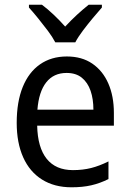

<svg xmlns="http://www.w3.org/2000/svg" viewBox="-20 -786 550 816"><path d="M264 -546Q328 -546 372.5 -515.5Q417 -485 440.5 -431Q464 -377 464 -306V-252H138Q140 -159 178.5 -111Q217 -63 290 -63Q332 -63 367.5 -72Q403 -81 441 -100V-25Q405 -7 368 1.5Q331 10 284 10Q211 10 158.5 -23Q106 -56 78.5 -117.5Q51 -179 51 -264Q51 -353 76.5 -416Q102 -479 150 -512.5Q198 -546 264 -546ZM263 -476Q208 -476 176.5 -436Q145 -396 139 -320H377Q377 -365 365 -400Q353 -435 328 -455.5Q303 -476 263 -476ZM215 -606Q203 -629 183.5 -655Q164 -681 142.5 -707.5Q121 -734 103 -754V-766H158Q181 -749 207 -724.5Q233 -700 257 -673Q283 -701 307.5 -723.5Q332 -746 357 -766H413V-754Q396 -735 374 -708.5Q352 -682 332 -655.5Q312 -629 300 -606Z"/></svg>

Font: Noto Sans Khmer SemiCondensed
Style: Regular
Weight: 400
Width: 4
Designer: Danh Hong and the Monotype Design Team
Foundry: Monotype Imaging Inc.
Version: Version 2.004